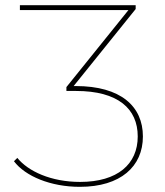

<svg xmlns="http://www.w3.org/2000/svg" viewBox="-20 -720 639 743"><path d="M289 3C447 3 533 -76 533 -192C533 -308 448 -387 273 -387H265L505 -685V-700H57V-681H477L237 -383V-368H274C437 -368 513 -299 513 -192C513 -85 435 -16 290 -16C178 -16 89 -57 47 -109L34 -96C78 -38 176 3 289 3Z"/></svg>

Font: Montserrat-Alt1 Thin
Style: Regular
Weight: 100
Designer: Differentunic
Foundry: Differentunic
Version: Version 7.222